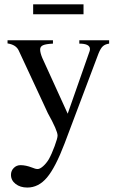

<svg xmlns="http://www.w3.org/2000/svg" viewBox="-20 -633 540 871"><path d="M475.1 -450.2V-435.1Q457 -432.6 446.8 -423.3Q436.5 -414.1 426.8 -390.1L272.9 18.1Q231.4 127 193.1 172.4Q154.8 217.8 104 217.8Q71.8 217.8 50.8 201.4Q29.8 185.1 29.8 160.2Q29.8 141.6 42.5 128.9Q55.2 116.2 73.2 116.2Q96.7 116.2 125 127Q140.6 133.8 150.9 133.8Q161.1 133.8 175.3 121.3Q189.5 108.9 201.2 89.8Q214.4 66.4 227.8 30Q241.2 -6.3 241.2 -18.1Q241.2 -40.5 196.8 -120.1Q193.8 -126 179.2 -158.2L64.9 -403.8Q52.7 -430.2 14.2 -436V-450.2H220.2V-435.1Q188 -433.6 175 -427.7Q162.1 -421.9 162.1 -408.2Q162.1 -393.6 171.9 -370.1L287.1 -117.2L383.8 -393.1Q388.2 -403.3 388.2 -410.2Q388.2 -435.1 339.8 -435.1V-450.2ZM358.9 -568.4H130.4V-613.3H358.9Z"/></svg>

Font: Accordance
Style: Regular
Weight: 400
Version: Version 1.1 (build May 11, 2018) Miklal Software Solutions, 